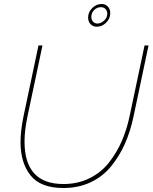

<svg xmlns="http://www.w3.org/2000/svg" viewBox="-20 -938 765 963"><path d="M490 -918Q509 -918 521 -905Q533 -892 533 -872Q533 -845 512.5 -824.5Q492 -804 465 -804Q446 -804 434 -817Q422 -830 422 -850Q422 -877 442.5 -897.5Q463 -918 490 -918ZM438 -853Q438 -839 446.5 -829.5Q455 -820 469 -820Q486 -820 502 -834.5Q518 -849 518 -869Q518 -884 509 -893Q500 -902 486 -902Q467 -902 452.5 -888Q438 -874 438 -853ZM83 -225Q83 -282 98 -355L173 -710H193L118 -355Q103 -283 103 -228Q103 -15 298 -15Q371 -15 430 -44.5Q489 -74 528 -124.5Q567 -175 591.5 -232Q616 -289 630 -355L705 -710H725L650 -355Q634 -279 606.5 -217Q579 -155 537 -103.5Q495 -52 434 -23.5Q373 5 298 5Q184 5 133.5 -58Q83 -121 83 -225Z"/></svg>

Font: Raleway-v4020 Thin
Style: Italic
Weight: 250
Italic angle: -12°
Designer: Matt McInerney, Pablo Impallari, Rodrigo Fuenzalida
Foundry: Matt McInerney, Pablo Impallari, Rodrigo Fuenzalida
Version: Version 4.020;PS 004.020;hotconv 1.0.88;makeotf.lib2.5.64775